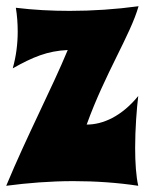

<svg xmlns="http://www.w3.org/2000/svg" viewBox="-21 -590 485 618"><path d="M425 -570C352 -560 277 -555 203 -555C145 -555 87 -558 30 -565C34 -541 36 -515 36 -488C36 -449 31 -409 20 -370C84 -406 131 -426 197 -429C147 -308 66 -153 -1 8C67 -1 141 -7 215 -7C287 -7 358 -2 424 8C417 -22 414 -67 414 -114C414 -175 419 -240 424 -281C370 -215 310 -189 258 -189C317 -353 399 -478 425 -570Z"/></svg>

Font: Spicy Rice
Style: Regular
Weight: 400
Designer: Astigmatic (AOETI)
Foundry: Astigmatic (AOETI)
Version: Version 1.000